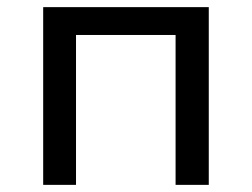

<svg xmlns="http://www.w3.org/2000/svg" viewBox="-20 -518 705 538"><path d="M101 0V-498H565V0H472V-420H193V0Z"/></svg>

Font: Nunito Sans 6pt
Style: Regular
Weight: 400
Version: Version 3.101;gftools[0.9.27]